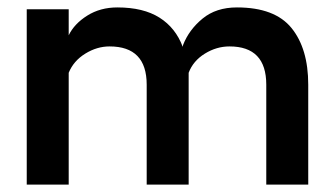

<svg xmlns="http://www.w3.org/2000/svg" viewBox="-20 -497 902 517"><path d="M52 0V-472H165V-402Q180 -433 215 -455Q250 -477 296 -477Q366 -477 409.5 -449.5Q453 -422 472 -371L473 -376Q489 -417 525.5 -447Q562 -477 618 -477Q720 -477 765 -421.5Q810 -366 810 -269V0H697V-269Q697 -372 598 -372Q563 -372 531.5 -352.5Q500 -333 488 -301V0H375V-269Q375 -372 275 -372Q241 -372 209.5 -352.5Q178 -333 165 -301V0Z"/></svg>

Font: Lil Grotesk Bold
Style: Regular
Weight: 700
Designer: Bastien Sozeau
Foundry: NBR — Bastien Sozeau
Version: Version 4.002; ttfautohint (v1.8.4.7-5d5b)